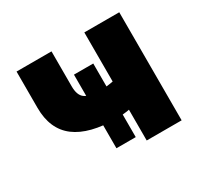

<svg xmlns="http://www.w3.org/2000/svg" viewBox="-118 -663 830 804"><g transform="rotate(-30 297.0 -261.0)"><path d="M314 -142.6Q182.6 -142.6 115.7 -193.1Q48.8 -243.7 48.8 -347.2V-522.5H217.8V-353Q217.8 -310.5 239.3 -294.7Q260.7 -278.8 314 -278.8Q346.2 -278.8 380.4 -285.9Q414.6 -293 456.1 -307.1V-170.9Q442.4 -164.6 417.5 -157.7Q392.6 -150.9 364.7 -146.7Q336.9 -142.6 314 -142.6ZM376.5 0V-522.5H545.4V0ZM250.5 -35.2V-391.1H343.8V-35.2Z"/></g></svg>

Font: Inter 28pt ExtraBold
Style: Regular
Weight: 800
Designer: Rasmus Andersson
Foundry: rsms
Version: Version 4.001;git-66647c0bb